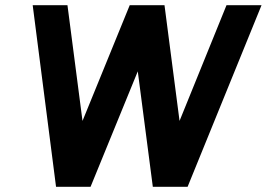

<svg xmlns="http://www.w3.org/2000/svg" viewBox="-20 -720 1028 740"><path d="M853 -700 672 -254 614 -700H480L298 -254L240 -700H106L196 0H329L511 -445L569 0H703L988 -700Z"/></svg>

Font: Unageo
Style: Bold-Italic
Weight: 700
Designer: Richard Sepsi
Foundry: Richard Sepsi
Version: Version 2.000